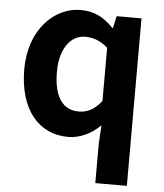

<svg xmlns="http://www.w3.org/2000/svg" viewBox="-55 -622 754 885"><g transform="rotate(5 322.0 -179.5)"><path d="M419 215H565V-560H450L438 -505H434C389 -552 344 -574 282 -574C161 -574 47 -462 47 -280C47 -96 137 14 276 14C331 14 386 -14 424 -53L419 37ZM314 -107C240 -107 198 -165 198 -281C198 -393 251 -453 314 -453C349 -453 385 -442 419 -411V-165C386 -123 353 -107 314 -107Z"/></g></svg>

Font: Source Han Sans JP
Style: Bold
Weight: 700
Designer: Ryoko NISHIZUKA 西塚涼子 (kana, bopomofo & ideographs); Paul D. Hunt (Latin, Greek & Cyrillic); Sandoll Communications 산돌커뮤니
Foundry: Adobe
Version: Version 2.002;hotconv 1.0.116;makeotfexe 2.5.65601